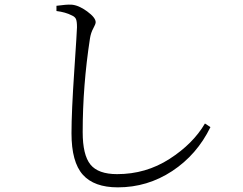

<svg xmlns="http://www.w3.org/2000/svg" viewBox="-20 -765 1040 822"><path d="M287.1 -699.2Q260.7 -712.9 221.7 -717.8V-740.2Q264.6 -746.1 285.2 -745.1Q316.4 -743.2 353 -716.3Q389.6 -689.5 389.6 -669.9Q389.6 -662.1 379.4 -643.6Q369.1 -625 365.2 -600.6Q334 -398.4 334 -199.2Q334 -101.6 367.2 -60.5Q400.4 -19.5 481.4 -19.5Q604.5 -19.5 705.6 -84.5Q806.6 -149.4 857.4 -236.3L880.9 -220.7Q823.2 -102.5 717.3 -32.7Q611.3 37.1 484.4 37.1Q382.8 37.1 334.5 -17.1Q286.1 -71.3 286.1 -194.3Q286.1 -286.1 297.9 -460.4Q309.6 -634.8 309.6 -648.4Q309.6 -673.8 305.2 -683.6Q300.8 -693.4 287.1 -699.2Z"/></svg>

Font: GenYoMin TW TTF Light
Style: Regular
Weight: 300
Version: Version 1.300